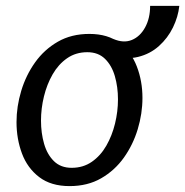

<svg xmlns="http://www.w3.org/2000/svg" viewBox="-20 -618 628 651"><path d="M216 13Q153 13 113 -17.5Q73 -48 54.5 -97.5Q36 -147 36 -204Q36 -257 52 -310Q68 -363 99 -406.5Q130 -450 176 -476.5Q222 -503 283 -503Q346 -503 385.5 -472.5Q425 -442 444 -392.5Q463 -343 463 -286Q463 -233 447 -180Q431 -127 400 -83.5Q369 -40 323 -13.5Q277 13 216 13ZM223 -49Q262 -49 291.5 -69.5Q321 -90 340.5 -124Q360 -158 370 -199Q380 -240 380 -281Q380 -323 369.5 -359.5Q359 -396 336 -418.5Q313 -441 276 -441Q237 -441 207.5 -420.5Q178 -400 158.5 -366Q139 -332 129 -291Q119 -250 119 -209Q119 -167 129.5 -130.5Q140 -94 163 -71.5Q186 -49 223 -49ZM364 -486Q399 -471 427 -482.5Q455 -494 472 -525Q489 -556 489 -598H588Q584 -561 566.5 -525Q549 -489 519 -462Q489 -435 448 -425Q407 -415 356 -428Z"/></svg>

Font: Rosario
Style: Italic
Weight: 400
Italic angle: -8.05°
Designer: Hector Gatti
Foundry: Omnibus Type
Version: Version 1.201